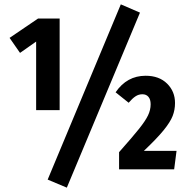

<svg xmlns="http://www.w3.org/2000/svg" viewBox="-20 -778 862 882"><path d="M254 -693V-272H146V-587L72 -535L24 -604L155 -693ZM535 -758 623 -720 287 84 199 47ZM784 -305Q784 -273 773 -245Q762 -217 731.5 -179.5Q701 -142 641 -85H791L780 0H527V-79Q590 -150 619 -186.5Q648 -223 660 -248Q672 -273 672 -299Q672 -321 662 -333Q652 -345 634 -345Q617 -345 602.5 -335.5Q588 -326 571 -306L511 -354Q563 -430 649 -430Q711 -430 747.5 -394Q784 -358 784 -305Z"/></svg>

Font: Fira Sans Extra Condensed
Style: Bold
Weight: 700
Width: 1
Designer: Carrois Corporate & Edenspiekermann AG
Foundry: Carrois Corporate GbR & Edenspiekermann AG
Version: Version 4.203